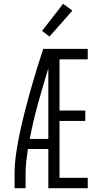

<svg xmlns="http://www.w3.org/2000/svg" viewBox="-20 -993 540 1013"><path d="M57 0V-74Q57 -130 65.5 -186.5Q74 -243 86 -298.5Q98 -354 112 -409Q126 -464 141.5 -518.5Q157 -573 173.5 -627Q190 -681 208 -735H443V-680H294V-410H430V-355H294V-55H443V0H235V-207H127Q122 -174 118.5 -140.5Q115 -107 115 -74V0ZM235 -260V-633Q207 -541 181 -448Q155 -355 137 -260ZM241 -800 202 -830 313 -973 362 -937Z"/></svg>

Font: Iosevka Term Curly Light
Style: Regular
Weight: 300
Designer: Belleve Invis
Foundry: Belleve Invis
Version: Version 32.3.0